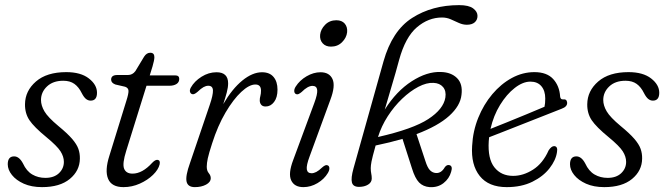

<svg xmlns="http://www.w3.org/2000/svg" viewBox="-20 -740 2658 768"><path d="M161.5 -28.5Q196 -28.5 215.8 -47.2Q235.5 -66 235.5 -92.5Q235.5 -113.5 222 -134.8Q208.5 -156 166 -191Q116 -232 97.8 -259.2Q79.5 -286.5 80 -323Q80.5 -376.5 123.8 -414Q167 -451.5 245 -451.5Q303 -451.5 335.5 -426.2Q368 -401 368 -369Q368 -337.5 342.5 -337.5Q332.5 -337.5 324 -344.2Q315.5 -351 307 -367.5Q295 -392 277.5 -404.5Q260 -417 233 -417Q192 -417 168 -394.2Q144 -371.5 144 -340Q144 -318 157.8 -294.5Q171.5 -271 213.5 -236Q249.5 -206.5 268.2 -184.8Q287 -163 293.5 -144.5Q300 -126 299.5 -105.5Q299 -57 259.2 -24.2Q219.5 8.5 148 8.5Q106 8.5 75.2 -5.2Q44.5 -19 27.8 -40Q11 -61 11 -83Q11 -114.5 36.5 -114.5Q57 -114.5 72 -86Q86 -55.5 109.2 -42Q132.5 -28.5 161.5 -28.5Z M480.5 -393 441.5 -402Q424.5 -408.5 424.5 -421.5Q424.5 -440 449.5 -440H492Q510 -440 521.5 -455.5L556.5 -513.5Q566.5 -529 581 -529Q597.5 -529 597.5 -511.5Q597.5 -499.5 590 -474L579 -438.5H680.5Q697 -438.5 697 -424.5Q697 -411 686 -404Q675 -397 657.5 -397H566L485 -137Q468.5 -85 476.5 -65.2Q484.5 -45.5 510 -45.5Q549.5 -45.5 589 -89Q601.5 -102 610.5 -100.5Q622 -99 618.5 -82.5Q613.5 -61.5 592 -40.5Q570.5 -19.5 539.2 -5.5Q508 8.5 474 8.5Q426.5 8.5 412.5 -24.5Q398.5 -57.5 417.5 -117L485.5 -337Q494.5 -365 494 -376.8Q493.5 -388.5 480.5 -393Z M748.5 -363.5Q742 -365.5 740 -372.8Q738 -380 743.5 -390Q757.5 -415 786 -433Q814.5 -451 846 -451Q892.5 -451 892.5 -406.5Q892.5 -390.5 887 -369.8Q881.5 -349 873 -323.5Q908.5 -384.5 949.2 -417.8Q990 -451 1028 -451Q1058.5 -451 1074.2 -432.2Q1090 -413.5 1090 -381.5Q1090 -350 1076.2 -332Q1062.5 -314 1042.5 -314Q1030.5 -314 1024.8 -321Q1019 -328 1019 -338.5Q1019 -347.5 1021.5 -356.2Q1024 -365 1024 -377.5Q1024 -402 1001.5 -402Q977 -402 945.2 -372.5Q913.5 -343 882.2 -290Q851 -237 828.5 -166.5Q815.5 -126.5 811.2 -106.8Q807 -87 807 -73.5Q807 -57 815 -47.5Q823 -38 823 -27.5Q823 -11.5 804.2 -1.5Q785.5 8.5 759.5 8.5Q731 8.5 726.2 -14Q721.5 -36.5 740 -88L819 -320.5Q832.5 -360 831.8 -378.5Q831 -397 813 -397Q804 -397 794 -391.5Q784 -386 770 -372.5Q756 -360.5 748.5 -363.5Z M1304 -553.5Q1282.5 -553.5 1270.5 -567Q1258.5 -580.5 1260.5 -601Q1263 -623.5 1280.8 -641.2Q1298.5 -659 1325.5 -659Q1347.5 -659 1359 -645.5Q1370.5 -632 1368.5 -611Q1366 -589 1348.2 -571.2Q1330.5 -553.5 1304 -553.5ZM1218.5 -114.5Q1205 -78.5 1207.2 -62.8Q1209.5 -47 1226.5 -47Q1235 -47 1245.2 -52.2Q1255.5 -57.5 1269 -70.5Q1283 -83 1291 -78.5Q1297 -76 1297.5 -67.5Q1298 -59 1291.5 -48Q1277 -23.5 1250 -7.5Q1223 8.5 1193.5 8.5Q1157.5 8.5 1144.8 -18.5Q1132 -45.5 1153 -100.5L1237 -327.5Q1250.5 -363.5 1248.8 -380Q1247 -396.5 1230 -396.5Q1211 -396.5 1186.5 -372Q1180 -366.5 1174.5 -364Q1169 -361.5 1163.5 -364Q1157.5 -367 1157 -375.5Q1156.5 -384 1163 -394Q1178.5 -418.5 1206.2 -434.8Q1234 -451 1262 -451Q1297.5 -451 1310 -423.8Q1322.5 -396.5 1301.5 -341Z M1784.5 -52.5Q1777 -25.5 1754 -7.5Q1731 10.5 1698.5 8.5Q1672.5 6.5 1656.2 -10.2Q1640 -27 1628 -66L1590 -184.5Q1540.5 -170 1482.5 -158Q1469 -110 1466 -93.8Q1463 -77.5 1463 -68Q1463 -54.5 1465 -45.5Q1467 -36.5 1467 -26Q1467 -10.5 1452.2 -1.5Q1437.5 7.5 1416 7.5Q1392.5 7.5 1387.8 -9.8Q1383 -27 1394 -66.5L1514 -494.5Q1548.5 -617 1628.5 -668.2Q1708.5 -719.5 1816.5 -719.5Q1855 -719.5 1872.5 -706.5Q1890 -693.5 1890 -676.5Q1890 -660.5 1879 -650.8Q1868 -641 1847.5 -641Q1831.5 -641 1815.5 -648.2Q1799.5 -655.5 1783 -662.8Q1766.5 -670 1748 -670Q1693.5 -670 1647.5 -630.8Q1601.5 -591.5 1576.5 -500.5Q1562.5 -448 1547 -396.8Q1531.5 -345.5 1519 -301.5Q1565.5 -375.5 1627 -415Q1688.5 -454.5 1744 -452Q1784.5 -451 1808 -427.8Q1831.5 -404.5 1826 -361Q1821.5 -317 1776.8 -276.5Q1732 -236 1646 -203.5L1681.5 -96Q1690 -69 1700 -59Q1710 -49 1723 -48Q1745 -46 1759.5 -71.5Q1767.5 -82 1777.5 -79.5Q1792 -76 1784.5 -52.5ZM1714 -408.5Q1686.5 -410 1653.5 -392.8Q1620.5 -375.5 1588.5 -345Q1556.5 -314.5 1531 -275Q1505.5 -235.5 1492 -192Q1632.5 -224 1693.2 -263.8Q1754 -303.5 1761.5 -350Q1765.5 -376 1752.2 -391.8Q1739 -407.5 1714 -408.5Z M2208 -132Q2203.5 -99.5 2178.2 -67Q2153 -34.5 2109.5 -13Q2066 8.5 2007 8.5Q1934.5 8.5 1899 -36Q1863.5 -80.5 1868.5 -156.5Q1871.5 -215.5 1893 -268.8Q1914.5 -322 1949.2 -363.2Q1984 -404.5 2027.2 -428Q2070.5 -451.5 2117.5 -451.5Q2167.5 -451.5 2192.8 -423.8Q2218 -396 2220.5 -354Q2222 -341.5 2232 -342.5Q2247 -344.5 2248.5 -330Q2250 -313.5 2226.5 -305Q2196 -293 2156 -277.2Q2116 -261.5 2074.2 -245Q2032.5 -228.5 1996 -214.2Q1959.5 -200 1936.5 -191Q1935.5 -183.5 1935 -175.5Q1930.5 -105 1957.5 -70.8Q1984.5 -36.5 2032.5 -36.5Q2073 -36.5 2112.2 -61.5Q2151.5 -86.5 2174.5 -138.5Q2186 -156 2197 -155.5Q2212 -154.5 2208 -132ZM2101.5 -413.5Q2071.5 -413.5 2039 -388.2Q2006.5 -363 1980.2 -320.2Q1954 -277.5 1942 -224.5Q1969 -235 2007 -250.5Q2045 -266 2085.2 -282.5Q2125.5 -299 2158 -313Q2161 -326 2161 -346Q2161 -377 2145.5 -395.2Q2130 -413.5 2101.5 -413.5Z M2410.5 -28.5Q2445 -28.5 2464.8 -47.2Q2484.5 -66 2484.5 -92.5Q2484.5 -113.5 2471 -134.8Q2457.5 -156 2415 -191Q2365 -232 2346.8 -259.2Q2328.5 -286.5 2329 -323Q2329.5 -376.5 2372.8 -414Q2416 -451.5 2494 -451.5Q2552 -451.5 2584.5 -426.2Q2617 -401 2617 -369Q2617 -337.5 2591.5 -337.5Q2581.5 -337.5 2573 -344.2Q2564.5 -351 2556 -367.5Q2544 -392 2526.5 -404.5Q2509 -417 2482 -417Q2441 -417 2417 -394.2Q2393 -371.5 2393 -340Q2393 -318 2406.8 -294.5Q2420.5 -271 2462.5 -236Q2498.5 -206.5 2517.2 -184.8Q2536 -163 2542.5 -144.5Q2549 -126 2548.5 -105.5Q2548 -57 2508.2 -24.2Q2468.5 8.5 2397 8.5Q2355 8.5 2324.2 -5.2Q2293.5 -19 2276.8 -40Q2260 -61 2260 -83Q2260 -114.5 2285.5 -114.5Q2306 -114.5 2321 -86Q2335 -55.5 2358.2 -42Q2381.5 -28.5 2410.5 -28.5Z"/></svg>

Font: Fraunces 72pt SuperSoft Light
Style: Italic
Weight: 300
Italic angle: -16°
Version: Version 1.000;[b76b70a41]